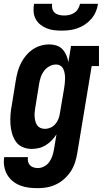

<svg xmlns="http://www.w3.org/2000/svg" viewBox="-27 -770 547 1003"><path d="M171 213Q146 213 122.5 210Q99 207 77.5 198.5Q56 190 38.5 175.5Q21 161 10 141.5Q-1 122 -5 98.5Q-9 75 -5 51H119Q117 63 119.5 74Q122 85 129.5 93Q137 101 148 104.5Q159 108 171 108Q187 108 203.5 99.5Q220 91 230.5 76Q241 61 246.5 44.5Q252 28 255 11L268 -68Q257 -51 243 -36.5Q229 -22 212 -11.5Q195 -1 176 3.5Q157 8 138 8Q113 8 90.5 -2Q68 -12 55 -31.5Q42 -51 35.5 -74.5Q29 -98 27.5 -122.5Q26 -147 28 -172.5Q30 -198 35 -223L56 -353Q60 -376 66 -397.5Q72 -419 82.5 -440Q93 -461 108.5 -479.5Q124 -498 143.5 -511.5Q163 -525 185.5 -531.5Q208 -538 230 -538Q250 -538 268.5 -532Q287 -526 299.5 -512.5Q312 -499 319.5 -481.5Q327 -464 330 -445L344 -530H490V-425H452L377 28Q373 53 365.5 77Q358 101 344 123Q330 145 310.5 163Q291 181 267.5 192.5Q244 204 219.5 208.5Q195 213 171 213ZM207 -97Q223 -97 237.5 -103.5Q252 -110 262.5 -122.5Q273 -135 278.5 -149.5Q284 -164 286 -179L308 -309Q310 -322 311.5 -335Q313 -348 313 -360.5Q313 -373 311 -385.5Q309 -398 304 -409Q299 -420 289 -426.5Q279 -433 266 -433Q249 -433 232.5 -424.5Q216 -416 204.5 -401.5Q193 -387 187 -370Q181 -353 178 -336L157 -206Q155 -194 154 -182Q153 -170 154 -158.5Q155 -147 158 -135.5Q161 -124 167.5 -115Q174 -106 184.5 -101.5Q195 -97 207 -97ZM295 -610Q274 -610 254 -612.5Q234 -615 216 -622.5Q198 -630 183 -642Q168 -654 159 -671.5Q150 -689 148.5 -709.5Q147 -730 151 -750H245Q243 -737 246.5 -724Q250 -711 259.5 -703Q269 -695 282 -692Q295 -689 308 -689Q322 -689 335.5 -692Q349 -695 361 -703Q373 -711 380.5 -723.5Q388 -736 391 -750H485Q482 -729 473.5 -709Q465 -689 450.5 -672Q436 -655 417.5 -642.5Q399 -630 378 -622.5Q357 -615 336 -612.5Q315 -610 295 -610Z"/></svg>

Font: Iosevka Slab Extrabold
Style: Italic
Weight: 800
Italic angle: -9°
Monospace: yes
Designer: Belleve Invis
Foundry: Belleve Invis
Version: Version 11.1.0; ttfautohint (v1.8.3)